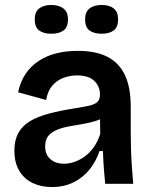

<svg xmlns="http://www.w3.org/2000/svg" viewBox="-20 -741 607 774"><path d="M189 13Q146 13 112 -3Q78 -19 58 -52Q38 -85 38 -134Q38 -176 54 -205Q70 -234 101 -252.5Q132 -271 177 -283Q222 -295 280 -304Q317 -310 339.5 -315Q362 -320 372.5 -330Q383 -340 383 -360Q383 -393 360 -415Q337 -437 290 -437Q262 -437 235.5 -427Q209 -417 190.5 -395.5Q172 -374 166 -338L53 -369Q62 -412 83 -443Q104 -474 135.5 -495Q167 -516 207 -526Q247 -536 293 -536Q366 -536 413 -512Q460 -488 483.5 -438.5Q507 -389 507 -311V-214Q507 -180 508 -143.5Q509 -107 511.5 -71Q514 -35 517 0H404Q401 -30 398.5 -63.5Q396 -97 395 -132H381Q368 -92 342 -59Q316 -26 277.5 -6.5Q239 13 189 13ZM238 -81Q259 -81 280.5 -88.5Q302 -96 322 -110.5Q342 -125 358 -147.5Q374 -170 384 -201L383 -279L408 -276Q392 -262 367.5 -254Q343 -246 315.5 -241.5Q288 -237 260.5 -232Q233 -227 210.5 -218Q188 -209 175 -193.5Q162 -178 162 -151Q162 -118 183 -99.5Q204 -81 238 -81ZM390 -605Q359 -605 341 -618Q323 -631 323 -663Q323 -693 341 -707Q359 -721 390 -721Q421 -721 438.5 -707Q456 -693 456 -663Q456 -631 438 -618Q420 -605 390 -605ZM187 -605Q156 -605 138 -618Q120 -631 120 -663Q120 -693 138 -707Q156 -721 187 -721Q217 -721 235.5 -707Q254 -693 254 -663Q254 -631 236 -618Q218 -605 187 -605Z"/></svg>

Font: Bricolage Grotesque 28pt SemiBold
Style: Regular
Weight: 600
Version: Version 1.001;gftools[0.9.33.dev8+g029e19f]